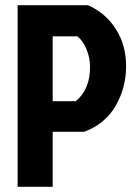

<svg xmlns="http://www.w3.org/2000/svg" viewBox="-20 -720 531 740"><path d="M183 -580V-330H272Q327 -375 327 -462Q327 -499 312.5 -532Q298 -565 278 -580ZM48 0V-700H319Q387 -670 426.5 -608Q466 -546 466 -465Q466 -381 425 -311Q384 -241 304 -212H183V0Z"/></svg>

Font: Jockey One
Style: Regular
Weight: 400
Designer: TypeTogether
Foundry: TypeTogether
Version: Version 1.002